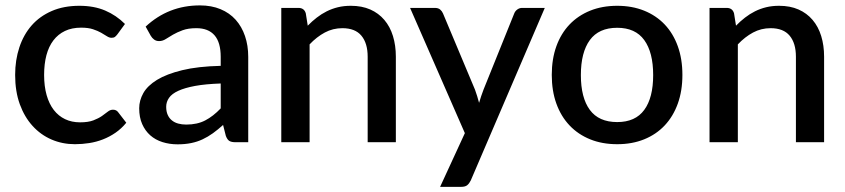

<svg xmlns="http://www.w3.org/2000/svg" viewBox="-20 -540 3210 729"><path d="M426 -410Q421 -403.5 416.5 -400Q412 -396.5 403.5 -396.5Q395 -396.5 385.8 -402.5Q376.5 -408.5 363.8 -415.8Q351 -423 333 -429Q315 -435 288 -435Q253 -435 226.8 -422.5Q200.5 -410 182.8 -386.8Q165 -363.5 156.2 -330.2Q147.5 -297 147.5 -255.5Q147.5 -212.5 157 -179Q166.5 -145.5 184.2 -122.5Q202 -99.5 227.2 -87.5Q252.5 -75.5 284 -75.5Q315 -75.5 334.5 -83Q354 -90.5 367 -99.5Q380 -108.5 389.2 -116Q398.5 -123.5 409 -123.5Q422 -123.5 429 -113.5L459.5 -74Q441 -51.5 418.5 -36Q396 -20.5 371 -10.8Q346 -1 319 3.2Q292 7.5 264.5 7.5Q217 7.5 175.8 -10.2Q134.5 -28 103.8 -61.8Q73 -95.5 55.2 -144.2Q37.5 -193 37.5 -255.5Q37.5 -312 53.5 -360.2Q69.5 -408.5 100.2 -443.5Q131 -478.5 176.5 -498.2Q222 -518 281.5 -518Q337 -518 379.2 -500Q421.5 -482 454.5 -449Z M818 -223Q760.5 -221 721 -213.8Q681.5 -206.5 657 -195.2Q632.5 -184 621.8 -168.5Q611 -153 611 -134.5Q611 -116.5 616.8 -103.8Q622.5 -91 632.8 -82.8Q643 -74.5 656.8 -70.8Q670.5 -67 687 -67Q729 -67 759.2 -82.8Q789.5 -98.5 818 -128.5ZM533 -439Q619.5 -519.5 739 -519.5Q783 -519.5 817.2 -505.2Q851.5 -491 874.8 -465Q898 -439 910.2 -403.2Q922.5 -367.5 922.5 -324V0H874.5Q859 0 851 -4.8Q843 -9.5 837.5 -24L827 -65.5Q807.5 -48 788.5 -34.2Q769.5 -20.5 749.2 -11Q729 -1.5 705.8 3.2Q682.5 8 654.5 8Q623.5 8 596.8 -0.5Q570 -9 550.5 -26.2Q531 -43.5 519.8 -69Q508.5 -94.5 508.5 -129Q508.5 -158.5 524.2 -186.5Q540 -214.5 576.2 -236.8Q612.5 -259 671.8 -273.5Q731 -288 818 -290V-324Q818 -379 794.5 -406Q771 -433 725.5 -433Q694.5 -433 673.5 -425.2Q652.5 -417.5 637 -408.5Q621.5 -399.5 609.5 -391.8Q597.5 -384 584 -384Q573 -384 565.2 -389.8Q557.5 -395.5 552.5 -404Z M1148.5 -442.5Q1165 -459.5 1182.8 -473.2Q1200.5 -487 1220.5 -497Q1240.5 -507 1263 -512.5Q1285.5 -518 1312 -518Q1354 -518 1385.8 -504Q1417.5 -490 1439.2 -464.5Q1461 -439 1472 -403.2Q1483 -367.5 1483 -324.5V0H1376V-324.5Q1376 -376 1352.2 -404.5Q1328.5 -433 1280 -433Q1244 -433 1213.2 -416.5Q1182.5 -400 1155.5 -371.5V0H1048V-510H1113Q1135 -510 1141 -489.5Z M2048.5 -510 1767.5 145Q1762 156.5 1754.2 163Q1746.5 169.5 1730.5 169.5H1651L1745 -34.5L1537 -510H1630.5Q1644 -510 1651.2 -503.8Q1658.5 -497.5 1662 -489L1783.5 -199.5Q1788 -187 1791.8 -174.8Q1795.5 -162.5 1799 -149.5Q1803 -162.5 1807 -175Q1811 -187.5 1816 -200L1932.5 -489Q1936 -498 1944.2 -504Q1952.5 -510 1962.5 -510Z M2323.5 -518Q2380 -518 2425.8 -499.5Q2471.5 -481 2503.8 -447Q2536 -413 2553.5 -364.5Q2571 -316 2571 -255.5Q2571 -195 2553.5 -146.5Q2536 -98 2503.8 -63.8Q2471.5 -29.5 2425.8 -11Q2380 7.5 2323.5 7.5Q2266.5 7.5 2220.8 -11Q2175 -29.5 2142.5 -63.8Q2110 -98 2092.5 -146.5Q2075 -195 2075 -255.5Q2075 -316 2092.5 -364.5Q2110 -413 2142.5 -447Q2175 -481 2220.8 -499.5Q2266.5 -518 2323.5 -518ZM2323.5 -76.5Q2392.5 -76.5 2426.2 -122.8Q2460 -169 2460 -255Q2460 -341 2426.2 -387.8Q2392.5 -434.5 2323.5 -434.5Q2253.5 -434.5 2219.5 -387.8Q2185.5 -341 2185.5 -255Q2185.5 -169 2219.5 -122.8Q2253.5 -76.5 2323.5 -76.5Z M2774.5 -442.5Q2791 -459.5 2808.8 -473.2Q2826.5 -487 2846.5 -497Q2866.5 -507 2889 -512.5Q2911.5 -518 2938 -518Q2980 -518 3011.8 -504Q3043.5 -490 3065.2 -464.5Q3087 -439 3098 -403.2Q3109 -367.5 3109 -324.5V0H3002V-324.5Q3002 -376 2978.2 -404.5Q2954.5 -433 2906 -433Q2870 -433 2839.2 -416.5Q2808.5 -400 2781.5 -371.5V0H2674V-510H2739Q2761 -510 2767 -489.5Z"/></svg>

Font: Lato 2
Style: Regular
Weight: 600
Designer: Lukasz Dziedzic with Adam Twardoch and Botio Nikoltchev
Foundry: tyPoland Lukasz Dziedzic
Version: Version 2.015; 2015-08-06; http://www.latofonts.com/